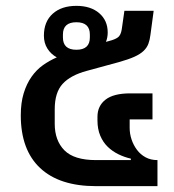

<svg xmlns="http://www.w3.org/2000/svg" viewBox="-20 -636 596 656"><path d="M308 0Q183 0 117 -62Q51 -124 51 -242Q51 -285 61 -317.5Q71 -350 88 -374Q105 -398 127 -413.5Q149 -429 174 -440Q154 -451 142 -470Q130 -489 130 -514Q130 -562 160 -589Q190 -616 241 -616Q290 -616 319 -591Q348 -566 348 -525Q348 -508 342 -493L353 -496Q373 -501 383 -508.5Q393 -516 396 -536L405 -599H505L494 -517Q492 -500 487 -486.5Q482 -473 470.5 -462Q459 -451 439 -442Q419 -433 387 -424L277 -394Q221 -379 194 -349.5Q167 -320 167 -263V-213Q167 -156 200 -122.5Q233 -89 308 -89H427V-94Q405 -99 384.5 -109Q364 -119 348 -134.5Q332 -150 322.5 -172.5Q313 -195 313 -225V-237Q313 -274 340.5 -295.5Q368 -317 425 -317H501V-228H423V-199Q423 -179 429.5 -159.5Q436 -140 448 -124Q460 -108 477.5 -98.5Q495 -89 518 -89V0ZM241 -466Q287 -466 287 -508V-518Q287 -560 241 -560Q195 -560 195 -518V-508Q195 -466 241 -466Z"/></svg>

Font: IBM Plex Sans Thai Medm
Style: Regular
Weight: 500
Designer: Mike Abbink, Paul van der Laan, Pieter van Rosmalen, Ben Mitchell, Mark Frömberg
Foundry: Bold Monday
Version: Version 1.2